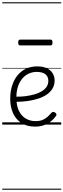

<svg xmlns="http://www.w3.org/2000/svg" viewBox="-20 -1111 566 1712"><path d="M293 18Q219 18 169.5 -15Q120 -48 95.5 -104Q71 -160 71 -229Q71 -294 88 -347.5Q105 -401 136.5 -439.5Q168 -478 212 -498.5Q256 -519 311 -519Q365 -519 399 -502Q433 -485 450 -456.5Q467 -428 467 -393Q467 -355 450 -324.5Q433 -294 402 -271.5Q371 -249 328 -234Q285 -219 232 -211Q179 -203 120 -203V-249Q165 -248 207.5 -253.5Q250 -259 287 -269.5Q324 -280 352 -297Q380 -314 395.5 -337Q411 -360 411 -390Q411 -430 383.5 -450Q356 -470 307 -470Q272 -470 239.5 -456Q207 -442 181.5 -413.5Q156 -385 141 -342Q126 -299 126 -240Q126 -168 149 -122Q172 -76 210.5 -53.5Q249 -31 296 -31Q335 -31 360.5 -42Q386 -53 404.5 -70Q423 -87 439 -106Q448 -114 455.5 -113.5Q463 -113 472 -107Q480 -101 483 -93Q486 -85 479 -77Q463 -53 436.5 -31Q410 -9 374 4.5Q338 18 293 18ZM161 -706Q150 -706 146 -712.5Q142 -719 142 -731Q142 -744 146 -751Q150 -758 161 -758H429Q441 -758 444.5 -751Q448 -744 448 -731Q448 -719 444.5 -712.5Q441 -706 429 -706ZM0 571H526V581H0ZM0 -20H526V0H0ZM0 -505H526V-500H0ZM0 -1091H526V-1081H0Z"/></svg>

Font: Playwrite PT Guides
Style: Regular
Weight: 400
Designer: Veronika Burian, José Scaglione
Foundry: TypeTogether
Version: Version 1.003